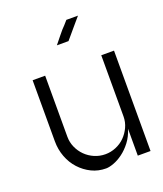

<svg xmlns="http://www.w3.org/2000/svg" viewBox="-123 -722 684 807"><g transform="rotate(-20 219.5 -319.0)"><path d="M356 -2V-122Q346 -90 328 -66.5Q310 -43 289 -27.5Q268 -12 247.5 -4.5Q227 3 213 3Q178 3 148.5 -11.5Q119 -26 96.5 -50.5Q74 -75 61.5 -108Q49 -141 49 -178V-451H105V-178Q105 -153 115 -130.5Q125 -108 142 -91Q159 -74 182 -64Q205 -54 231 -54Q255 -54 278 -63.5Q301 -73 318 -90Q335 -107 345.5 -129.5Q356 -152 356 -178V-451H413V-2ZM321 -641Q309 -627 300 -616.5Q291 -606 283 -596.5Q275 -587 266.5 -577Q258 -567 247 -554H195Q212 -575 222 -587.5Q232 -600 239 -608Q252 -621 269 -641Z"/></g></svg>

Font: Fundamental  Brigade Scvhlank
Style: Regular
Weight: 100
Designer: Peter Wiegel, original typeface by Arno Drescher 1935
Foundry: Peter Wiegel
Version: Version 0.000 2012 initial release